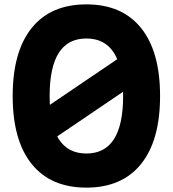

<svg xmlns="http://www.w3.org/2000/svg" viewBox="-20 -839 790 878"><path d="M375 19Q212 19 125 -89Q38 -197 38 -400Q38 -603 125 -711Q212 -819 375 -819Q538 -819 625 -711Q712 -603 712 -400Q712 -197 625 -89Q538 19 375 19ZM375 -137Q459 -137 501 -202.5Q543 -268 543 -400Q543 -532 501 -597.5Q459 -663 375 -663Q291 -663 249 -597.5Q207 -532 207 -400Q207 -268 249 -202.5Q291 -137 375 -137ZM157 -325 625 -642V-475L157 -158Z"/></svg>

Font: Martian Mono SemiExpanded
Style: Bold
Weight: 700
Width: 6
Designer: Roman Shamin
Foundry: Evil Martians
Version: Version 1.000